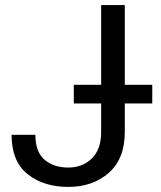

<svg xmlns="http://www.w3.org/2000/svg" viewBox="-20 -731 638 761"><path d="M380.9 -710.9H474.6V-207.5Q474.6 -102.1 411.4 -46.1Q348.1 9.8 250.5 9.8Q152.3 9.8 89.1 -41Q25.9 -91.8 25.9 -196.8H120.1Q120.1 -129.4 156.5 -98.1Q192.9 -66.9 250.5 -66.9Q306.2 -66.9 343.5 -102.5Q380.9 -138.2 380.9 -207.5ZM583.5 -395V-320.8H272.5V-395Z"/></svg>

Font: Roboto21382017
Style: Regular
Weight: 400
Designer: Christian Robertson
Foundry: Google
Version: Version 2.138; 2017